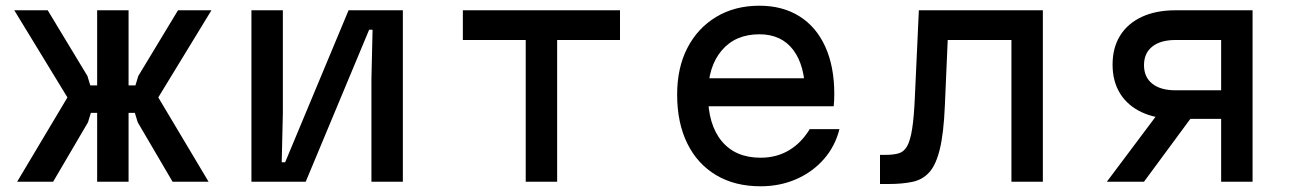

<svg xmlns="http://www.w3.org/2000/svg" viewBox="-20 -636 4540 672"><path d="M584 0 462 -208 452 -241H420V-337H454L464 -370L603 -600H720L534 -295L710 0ZM40 0 216 -295 30 -600H147L286 -370L296 -337H330V-241H298L288 -208L166 0ZM320 0V-600H430V0Z M860 0V-600H970V-240L966 -68H978L1200 -600H1390V0H1280V-360L1284 -532H1272L1050 0Z M1820 0V-496H1600V-600H2150V-496H1930V0Z M2435 -362H2835L2798 -305Q2798 -406 2756.5 -461Q2715 -516 2638 -516Q2554 -516 2506 -459.5Q2458 -403 2458 -305Q2458 -200 2506 -142Q2554 -84 2642 -84Q2698 -84 2741.5 -110Q2785 -136 2814 -184H2918Q2903 -124 2863.5 -79Q2824 -34 2767 -9Q2710 16 2642 16Q2552 16 2486.5 -23Q2421 -62 2385.5 -134Q2350 -206 2350 -305Q2350 -399 2386 -468.5Q2422 -538 2487 -577Q2552 -616 2638 -616Q2719 -616 2778 -579Q2837 -542 2868.5 -472.5Q2900 -403 2900 -307Q2900 -296 2899.5 -285.5Q2899 -275 2898 -264H2435Z M3060 8V-94H3080Q3108 -94 3126 -99.5Q3144 -105 3155 -124.5Q3166 -144 3172.5 -185Q3179 -226 3182 -296L3196 -600H3630V0H3520V-496H3297L3287 -266Q3283 -170 3269.5 -114.5Q3256 -59 3232.5 -33Q3209 -7 3173.5 0.5Q3138 8 3090 8Z M4254 0V-220H4094Q4026 -220 3976.5 -243Q3927 -266 3900.5 -308.5Q3874 -351 3874 -410Q3874 -469 3900.5 -511.5Q3927 -554 3976.5 -577Q4026 -600 4094 -600H4364V0ZM3854 0 4034 -240H4161L3984 0ZM4094 -320H4254V-496H4094Q4042 -496 4013 -473Q3984 -450 3984 -408Q3984 -366 4013 -343Q4042 -320 4094 -320Z"/></svg>

Font: Martian Mono SemiExpanded
Style: Regular
Weight: 400
Width: 6
Monospace: yes
Designer: Roman Shamin
Foundry: Evil Martians
Version: Version 1.000